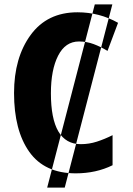

<svg xmlns="http://www.w3.org/2000/svg" viewBox="-20 -780 606 875"><path d="M492 -760 275 75H195L412 -760ZM340 -591Q375 -591 407 -579Q439 -567 470 -548L518 -676Q433 -724 333 -724Q195 -724 119.5 -620.5Q44 -517 44 -356Q44 -186 113.5 -88Q183 10 325 10Q418 10 493 -27V-164Q457 -146 421.5 -134.5Q386 -123 348 -123Q212 -123 212 -355Q212 -462 245 -526.5Q278 -591 340 -591Z"/></svg>

Font: Noto Sans Display SemiCondensed Extra
Style: Regular
Weight: 800
Width: 4
Designer: Monotype Design Team
Foundry: Monotype Imaging Inc.
Version: Version 1.900